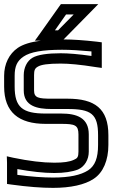

<svg xmlns="http://www.w3.org/2000/svg" viewBox="-22 -875 545 930"><path d="M305 -347C420 -347 453 -323 453 -220V-173C453 -109 438 -72 405 -50C369 -27 315 -15 235 -15C187 -15 130 -19 62 -28V-56C129 -44 189 -37 241 -37C288 -37 328 -43 356 -54C388 -68 408 -102 408 -140V-224C408 -305 349 -325 275 -325H199C87 -325 49 -355 49 -456V-508C49 -554 61 -580 92 -601C124 -623 183 -634 279 -634C319 -634 366 -631 421 -626V-604C359 -613 309 -617 272 -617C208 -617 160 -610 135 -595C108 -579 93 -546 93 -511V-437C93 -361 158 -347 227 -347H305ZM395 -855H286H273L265 -844L175 -717L147 -678H176C127 -672 89 -660 64 -643C22 -614 -2 -565 -2 -508V-456C-2 -331 69 -275 199 -275H275C341 -275 358 -269 358 -224V-140C358 -115 353 -108 336 -101C315 -91 285 -87 241 -87C185 -87 119 -95 42 -111L11 -118L12 -87V-6V16L33 19C112 30 180 35 235 35C320 35 389 20 432 -9C478 -39 503 -99 503 -173V-220C503 -349 437 -397 305 -397H227C164 -397 143 -401 143 -437V-511C143 -535 147 -544 161 -552C177 -562 211 -567 272 -567C312 -567 368 -562 442 -550L471 -546V-575V-648V-670L448 -673C386 -680 332 -684 286 -684L287 -685L412 -812L454 -855H395ZM335 -805 259 -728H244L298 -805H335Z"/></svg>

Font: Gamestation DisplayOutline
Style: Regular
Weight: 400
Designer: Jonas Hecksher
Foundry: Jonas Hecksher, Playtypeª, e-types AS
Version: Version 1.003